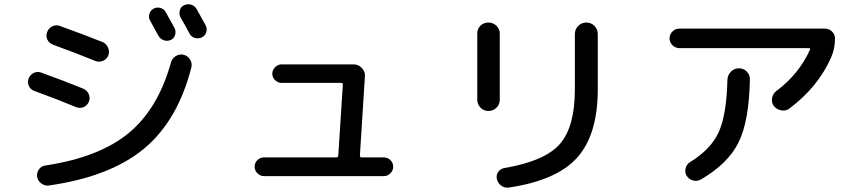

<svg xmlns="http://www.w3.org/2000/svg" viewBox="-20 -846 4040 901"><path d="M701.2 -805.7Q716.8 -813.5 733.4 -808.6Q750 -803.7 757.8 -789.1Q793 -725.6 798.8 -714.8Q806.6 -700.2 801.8 -682.6Q796.9 -665 780.8 -658.2Q764.6 -651.4 748.5 -657.2Q732.4 -663.1 723.6 -677.7Q689.5 -739.3 683.6 -751Q675.8 -765.6 681.2 -781.7Q686.5 -797.9 701.2 -805.7ZM843.8 -821.3Q859.4 -829.1 876.5 -824.2Q893.6 -819.3 903.3 -802.7Q940.4 -735.4 945.3 -726.6Q953.1 -710.9 947.8 -694.3Q942.4 -677.7 925.8 -669.9Q910.2 -663.1 893.1 -668.5Q876 -673.8 868.2 -690.4Q855.5 -715.8 827.1 -764.6Q819.3 -779.3 823.7 -796.9Q828.1 -814.5 843.8 -821.3ZM154.3 -15.6Q151.4 -34.2 162.1 -50.3Q172.9 -66.4 192.4 -69.3Q445.3 -107.4 583.5 -221.2Q721.7 -335 782.2 -552.7Q787.1 -572.3 805.2 -583Q823.2 -593.8 841.8 -588.9Q861.3 -584 872.1 -566.4Q882.8 -548.8 877.9 -529.3Q814.5 -280.3 655.8 -148.4Q497.1 -16.6 210 24.4Q191.4 27.3 174.8 15.6Q158.2 3.9 154.3 -15.6ZM139.6 -419.9Q123 -425.8 115.2 -443.4Q107.4 -460.9 114.3 -477.5Q121.1 -495.1 137.7 -503.4Q154.3 -511.7 171.9 -505.9Q283.2 -465.8 371.1 -429.7Q388.7 -421.9 396.5 -404.3Q404.3 -386.7 397 -368.7Q389.6 -350.6 372.1 -343.3Q354.5 -335.9 335.9 -343.8Q249 -379.9 139.6 -419.9ZM227.5 -636.7Q210 -643.6 202.1 -660.6Q194.3 -677.7 201.2 -695.8Q208 -713.9 226.1 -722.7Q244.1 -731.4 262.7 -723.6Q374 -683.6 461.9 -648.4Q479.5 -640.6 487.3 -622.1Q495.1 -603.5 488.3 -585.9Q481.4 -568.4 462.9 -560.5Q444.3 -552.7 425.8 -560.5Q330.1 -599.6 227.5 -636.7Z M1218.8 -19.5Q1201.2 -19.5 1188 -32.7Q1174.8 -45.9 1174.8 -64Q1174.8 -82 1188 -94.7Q1201.2 -107.4 1218.8 -107.4H1557.6Q1566.4 -107.4 1567.4 -116.2Q1571.3 -172.9 1588.9 -449.2Q1588.9 -457 1581.1 -457H1301.8Q1284.2 -457 1271 -469.7Q1257.8 -482.4 1257.8 -500Q1257.8 -517.6 1271 -530.8Q1284.2 -543.9 1301.8 -543.9H1638.7Q1662.1 -543.9 1678.2 -526.9Q1694.3 -509.8 1692.4 -487.3L1668.9 -116.2Q1668.9 -107.4 1676.8 -107.4H1781.2Q1798.8 -107.4 1812 -94.7Q1825.2 -82 1825.2 -64Q1825.2 -45.9 1812 -32.7Q1798.8 -19.5 1781.2 -19.5Z M2731.4 -740.2Q2754.9 -740.2 2770 -724.1Q2785.2 -708 2785.2 -685.5V-426.8Q2785.2 -214.8 2689 -106.9Q2592.8 1 2367.2 34.2Q2348.6 37.1 2332.5 25.4Q2316.4 13.7 2311.5 -5.9Q2307.6 -24.4 2318.4 -39.6Q2329.1 -54.7 2347.7 -57.6Q2537.1 -89.8 2607.4 -170.4Q2677.7 -251 2677.7 -426.8V-685.5Q2677.7 -709 2693.4 -724.6Q2709 -740.2 2731.4 -740.2ZM2219.7 -377.9V-688.5Q2219.7 -710.9 2234.9 -725.6Q2250 -740.2 2272 -740.2Q2293.9 -740.2 2309.6 -725.1Q2325.2 -710 2325.2 -688.5V-377.9Q2325.2 -355.5 2309.6 -340.3Q2293.9 -325.2 2272 -325.2Q2250 -325.2 2234.9 -340.8Q2219.7 -356.4 2219.7 -377.9Z M3168.9 -620.1Q3149.4 -620.1 3135.7 -633.8Q3122.1 -647.5 3122.1 -666Q3122.1 -684.6 3135.7 -698.2Q3149.4 -711.9 3168.9 -711.9H3850.6Q3870.1 -711.9 3884.3 -698.2Q3898.4 -684.6 3898.4 -666Q3898.4 -618.2 3880.9 -578.1Q3819.3 -437.5 3684.6 -336.9Q3668 -324.2 3646.5 -328.1Q3625 -332 3611.3 -348.6Q3599.6 -365.2 3603 -385.7Q3606.4 -406.2 3623 -418.9Q3729.5 -498 3781.2 -613.3Q3784.2 -620.1 3775.4 -620.1ZM3393.6 -471.7Q3394.5 -494.1 3410.2 -509.8Q3425.8 -525.4 3447.8 -525.4Q3469.7 -525.4 3484.9 -509.8Q3500 -494.1 3499 -471.7Q3495.1 -277.3 3445.8 -177.7Q3396.5 -78.1 3269.5 -3.9Q3252.9 5.9 3232.9 1Q3212.9 -3.9 3202.1 -21.5Q3192.4 -37.1 3197.3 -56.2Q3202.1 -75.2 3217.8 -85Q3315.4 -144.5 3352.5 -225.6Q3389.6 -306.6 3393.6 -471.7Z"/></svg>

Font: Rounded Mgen+ 2m medium
Style: Regular
Weight: 500
Designer: [Source Han Sans]
Ryoko NISHIZUKA  (kana & ideographs); Paul D. Hunt (Latin, Greek & Cyrillic); Wenlong ZHANG  (bopomofo
Version: Version 1.059.20150602